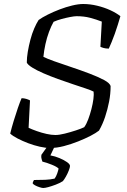

<svg xmlns="http://www.w3.org/2000/svg" viewBox="-20 -740 633 960"><path d="M230 0Q208 0 179 -6.5Q150 -13 121 -24Q92 -35 68 -47.5Q44 -60 31 -72Q38 -101 48.5 -135.5Q59 -170 69.5 -200.5Q80 -231 88 -249Q100 -249 111.5 -245.5Q123 -242 130 -238L123 -101Q140 -93 164 -84.5Q188 -76 212.5 -70.5Q237 -65 257 -65Q276 -65 304 -72Q332 -79 359.5 -88Q387 -97 401 -104Q412 -119 421 -143Q430 -167 437 -194Q444 -221 447 -244.5Q450 -268 448 -282Q437 -288 409 -297.5Q381 -307 344.5 -319Q308 -331 269.5 -345Q231 -359 197.5 -373.5Q164 -388 141.5 -402Q119 -416 114 -427Q114 -452 119 -481.5Q124 -511 132 -541.5Q140 -572 151 -597.5Q162 -623 173 -640Q191 -653 219 -667Q247 -681 278.5 -693Q310 -705 341 -712.5Q372 -720 396 -720Q430 -720 465.5 -711.5Q501 -703 531.5 -689Q562 -675 582 -659Q576 -639 569 -616Q562 -593 554 -571Q546 -549 538 -529.5Q530 -510 524 -497Q509 -497 498.5 -500Q488 -503 482 -506L489 -632Q461 -643 430.5 -651Q400 -659 363 -659Q352 -659 331 -655Q310 -651 288 -645Q266 -639 248 -631Q236 -610 225 -580.5Q214 -551 207 -518.5Q200 -486 197 -456Q214 -447 252 -433.5Q290 -420 336.5 -404.5Q383 -389 426.5 -372.5Q470 -356 500 -340Q530 -324 533 -309Q533 -271 525.5 -232Q518 -193 505.5 -155.5Q493 -118 475 -87Q460 -75 433 -61Q406 -47 371 -33Q336 -19 299.5 -9.5Q263 0 230 0ZM196 200Q190 200 177.5 196Q165 192 155 186.5Q145 181 143 176Q145 170 146 167.5Q147 165 150 160Q181 160 206 159Q231 158 253 153Q261 142 266 127.5Q271 113 273 103Q265 94 239 83.5Q213 73 192 68Q191 64 188 55Q185 46 187 34Q199 18 211 0.5Q223 -17 238 -37H267L232 37Q255 41 277.5 50.5Q300 60 315 70.5Q330 81 330 90Q330 97 324 112.5Q318 128 309.5 143Q301 158 294 166Q278 176 258 183.5Q238 191 221.5 195.5Q205 200 196 200Z"/></svg>

Font: Texturina Medium 12pt ExtraLight
Style: Italic
Weight: 250
Italic angle: -11°
Version: Version 1.002